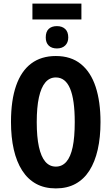

<svg xmlns="http://www.w3.org/2000/svg" viewBox="-20 -1036 619 1066"><path d="M160 -928V-1016H432V-928ZM296 -891Q325 -891 342 -875Q359 -859 359 -828Q359 -800 342 -783.5Q325 -767 296 -767Q267 -767 250.5 -783Q234 -799 234 -828Q234 -860 250.5 -875.5Q267 -891 296 -891ZM538 -358Q538 -273 522.5 -205Q507 -137 476.5 -89Q446 -41 399.5 -15.5Q353 10 290 10Q227 10 180.5 -15.5Q134 -41 103 -89.5Q72 -138 56.5 -206Q41 -274 41 -359Q41 -479 69.5 -560.5Q98 -642 153.5 -683.5Q209 -725 290 -725Q374 -725 429 -680.5Q484 -636 511 -554Q538 -472 538 -358ZM184 -358Q184 -276 196 -221Q208 -166 231.5 -138.5Q255 -111 290 -111Q325 -111 348.5 -138Q372 -165 383.5 -219.5Q395 -274 395 -358Q395 -483 369 -544.5Q343 -606 290 -606Q255 -606 231.5 -578Q208 -550 196 -495Q184 -440 184 -358Z"/></svg>

Font: Noto Sans Display ExtraCondensed
Style: Bold
Weight: 700
Width: 2
Designer: Monotype Design Team
Foundry: Monotype Imaging Inc.
Version: Version 2.003